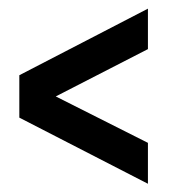

<svg xmlns="http://www.w3.org/2000/svg" viewBox="-20 -533 413 450"><path d="M25.3 -257.3V-356.7L326.7 -512.7V-417.9L110.7 -307L326.7 -198.2V-102.3Z"/></svg>

Font: Lineal Thin
Style: Regular
Weight: 200
Designer: Created by Frank Adebiaye with contributions from Anton Moglia & Ariel Martín Pérez
Created by Frank ADEBIAYE with FontF
Foundry: Velvetyne Type Foundry
Version: Version 2.000;Glyphs 3.2 (3227)